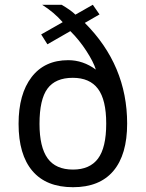

<svg xmlns="http://www.w3.org/2000/svg" viewBox="-20 -762 605 797"><path d="M507.8 -249Q507.8 -120.1 450.7 -52.5Q393.6 15.1 283.2 15.1Q171.9 15.1 114.5 -52.5Q57.1 -120.1 57.1 -248Q57.1 -371.6 111.1 -441.9Q165 -512.2 263.2 -512.2Q324.7 -512.2 377.9 -473.1Q368.2 -504.9 338.4 -550.8Q308.6 -596.7 272 -632.8L176.8 -578.1L150.9 -619.1L240.2 -669.9Q204.6 -710.9 154.8 -742.2H235.8Q274.9 -719.2 293 -701.2L365.2 -742.2L393.1 -702.1L332 -667Q507.8 -491.2 507.8 -249ZM420.9 -249Q420.9 -347.7 386.7 -393.3Q352.5 -439 282.2 -439Q210 -439 177 -394Q144 -349.1 144 -248Q144 -151.4 177.7 -104.7Q211.4 -58.1 283.2 -58.1Q352.5 -58.1 386.7 -103.5Q420.9 -148.9 420.9 -249Z"/></svg>

Font: ClearSansRegular
Style: Regular
Weight: 400
Foundry: Intel Corporation
Version: Version 1.00